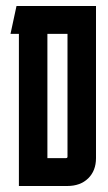

<svg xmlns="http://www.w3.org/2000/svg" viewBox="-20 -620 360 640"><path d="M300 -600V-93Q300 -51 274 -25.5Q248 0 204 0H43V-507H15L35 -600ZM205 -98V-507H138V-93H200Q205 -93 205 -98Z"/></svg>

Font: Karantina
Style: Regular
Weight: 400
Designer: Rony Koch
Foundry: Rony Koch
Version: Version 1.000; ttfautohint (v1.8.3)